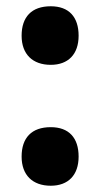

<svg xmlns="http://www.w3.org/2000/svg" viewBox="-20 -581 320 613"><path d="M49 -467C49 -408 84 -374 142 -374C198 -374 231 -408 231 -467C231 -527 200 -561 142 -561C81 -561 49 -527 49 -467ZM49 -81C49 -22 84 12 142 12C198 12 231 -22 231 -81C231 -141 200 -175 142 -175C81 -175 49 -141 49 -81Z"/></svg>

Font: Noto Sans Hebrew ExtraCondensed Black
Style: Regular
Weight: 900
Width: 2
Designer: Monotype Design Team
Foundry: Monotype Imaging Inc.
Version: Version 2.004